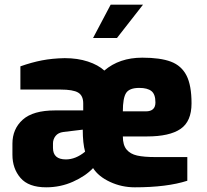

<svg xmlns="http://www.w3.org/2000/svg" viewBox="-20 -793 881 819"><path d="M33 -133V-180Q33 -243 77 -282.5Q121 -322 215 -322H335V-352Q335 -385 313.5 -398Q292 -411 238 -411H67V-510Q115 -527 159 -535.5Q203 -544 256 -545Q311 -545 355 -530.5Q399 -516 425 -492Q489 -547 587 -547Q664 -547 709 -530Q754 -513 775.5 -471Q797 -429 797 -352Q797 -275 750 -243Q703 -211 607 -211H504Q504 -174 520 -155Q536 -136 565 -129.5Q594 -123 643 -123H779V-22Q692 6 555 6Q499 6 449.5 -17Q400 -40 377 -76Q345 -42 291.5 -18Q238 6 177 6Q102 6 67.5 -34Q33 -74 33 -133ZM602 -318Q643 -318 643 -356Q643 -391 626 -404.5Q609 -418 574 -418Q532 -418 518 -396.5Q504 -375 504 -318ZM343 -146Q333 -182 333 -240L250 -230Q228 -227 217 -213Q206 -199 206 -181V-162Q206 -113 261 -113Q303 -113 343 -146ZM452 -773H590L479 -631H377Z"/></svg>

Font: Exo ExtraBold
Style: Regular
Weight: 800
Designer: Natanael Gama
Foundry: Natanael Gama
Version: Version 1.500